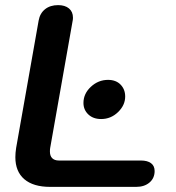

<svg xmlns="http://www.w3.org/2000/svg" viewBox="-20 -730 687 750"><path d="M40 -116Q40 -133 43 -152L131 -650Q136 -678 156 -694Q176 -710 207 -710Q234 -710 249.5 -697Q265 -684 265 -661Q265 -654 264 -650L176 -152Q175 -147 175 -138Q175 -121 184 -112Q193 -103 210 -103H530Q556 -103 570 -92.5Q584 -82 584 -62Q584 -34 564 -17Q544 0 512 0H176Q110 0 75 -30Q40 -60 40 -116ZM306 -328Q306 -364 335 -391Q364 -418 402 -418Q433 -418 451 -399.5Q469 -381 469 -353Q469 -319 441 -292Q413 -265 375 -265Q344 -265 325 -283Q306 -301 306 -328Z"/></svg>

Font: Kodchasan
Style: Bold Italic
Weight: 700
Italic angle: -10°
Version: Version 1.000; ttfautohint (v1.6)